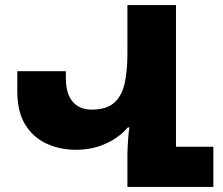

<svg xmlns="http://www.w3.org/2000/svg" viewBox="-20 -735 877 755"><path d="M672 0H481V-131Q481 -139 482 -157.5Q483 -176 484.5 -197Q486 -218 489 -234H481V-715H672ZM542 -574V-399Q542 -345 522.5 -298.5Q503 -252 467.5 -218Q432 -184 384 -165Q336 -146 279 -146Q216 -146 163.5 -170Q111 -194 79.5 -244.5Q48 -295 48 -376V-455H239V-425Q239 -386 251 -359Q263 -332 285.5 -318Q308 -304 341 -304Q398 -304 428.5 -330.5Q459 -357 470 -406.5Q481 -456 481 -523V-574ZM641 -158H819V0H641Z"/></svg>

Font: Noto Sans Armenian Black
Style: Regular
Weight: 900
Version: Version 2.007